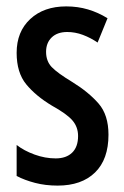

<svg xmlns="http://www.w3.org/2000/svg" viewBox="-20 -570 389 600"><path d="M319 -149Q319 -72 277 -31Q235 10 160 10Q122 10 89.5 1.5Q57 -7 32 -20V-117Q55 -99 88 -87Q121 -75 154 -75Q187 -75 205.5 -93Q224 -111 224 -145Q224 -173 206.5 -193.5Q189 -214 142 -240Q92 -270 62 -306.5Q32 -343 32 -405Q32 -471 74.5 -510.5Q117 -550 187 -550Q223 -550 255 -540.5Q287 -531 316 -513L285 -437Q263 -452 239 -461Q215 -470 190 -470Q159 -470 141.5 -453Q124 -436 124 -408Q124 -379 141.5 -360.5Q159 -342 207 -313Q257 -282 288 -246.5Q319 -211 319 -149Z"/></svg>

Font: Noto Sans ExtraCondensed Medium
Style: Regular
Weight: 500
Width: 2
Designer: Monotype Design Team
Foundry: Monotype Imaging Inc.
Version: Version 2.013; ttfautohint (v1.8.4.7-5d5b)